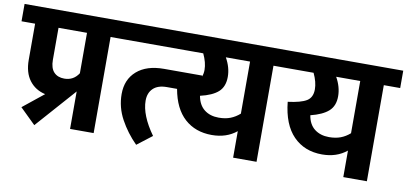

<svg xmlns="http://www.w3.org/2000/svg" viewBox="-88 -912 2449 1155"><g transform="rotate(10 1136.5 -334.0)"><path d="M624 -587H524V0H380V-229L374 -222L164 15L69 -78L196 -180Q134 -194 98.5 -241.5Q63 -289 63 -366V-587H-20V-693H624ZM206 -391Q206 -341 229 -316.5Q252 -292 293 -292Q349 -292 380 -340V-587H206Z M1620 -587H1519V0H1376V-162Q1315 -112 1225 -112Q1125 -112 1059 -171.5Q993 -231 972 -349H910Q855 -349 826.5 -321.5Q798 -294 798 -247Q798 -158 879 -45L788 25Q728 -35 688.5 -107.5Q649 -180 649 -261Q649 -350 708.5 -402Q768 -454 874 -454H1107V-448Q1115 -466 1115 -490Q1115 -534 1090 -587H584V-693H1620ZM1376 -587H1228Q1260 -530 1260 -473Q1260 -413 1224.5 -381Q1189 -349 1115 -332Q1125 -277 1160 -249.5Q1195 -222 1248 -222Q1289 -222 1319.5 -234Q1350 -246 1376 -269Z M2293 -587H2193V0H2049V-162Q1988 -112 1899 -112Q1791 -112 1723 -181.5Q1655 -251 1641 -388Q1720 -398 1754.5 -419Q1789 -440 1789 -490Q1789 -534 1764 -587H1580V-693H2293ZM2049 -587H1902Q1934 -530 1934 -473Q1934 -414 1898 -382Q1862 -350 1789 -332Q1798 -277 1833.5 -249.5Q1869 -222 1922 -222Q1962 -222 1992.5 -233.5Q2023 -245 2049 -268Z"/></g></svg>

Font: FiraGOUPP
Style: Bold
Weight: 700
Designer: bBox Type
Foundry: bBox Type GmbH
Version: Version 1.001